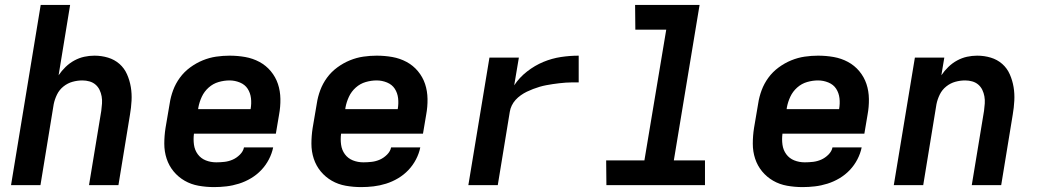

<svg xmlns="http://www.w3.org/2000/svg" viewBox="-20 -755 4240 783"><path d="M25 0 146 -735H266L219 -448Q231 -466 247.5 -482Q264 -498 283.5 -508.5Q303 -519 323.5 -523.5Q344 -528 365 -528Q394 -528 420.5 -520Q447 -512 467 -494.5Q487 -477 498 -452Q509 -427 513.5 -400Q518 -373 516.5 -344.5Q515 -316 510 -287L463 0H343L393 -303Q395 -318 396 -333Q397 -348 394.5 -362Q392 -376 386 -388.5Q380 -401 369.5 -410Q359 -419 345 -423Q331 -427 316 -427Q296 -427 276 -421.5Q256 -416 239 -402.5Q222 -389 212.5 -369.5Q203 -350 199 -330L145 0Z M853 8Q821 8 790 2.5Q759 -3 733 -18Q707 -33 688 -56Q669 -79 659.5 -108Q650 -137 650 -169Q650 -201 655 -233L672 -333Q676 -360 686 -387Q696 -414 713.5 -438Q731 -462 755.5 -480Q780 -498 807 -509Q834 -520 861.5 -524Q889 -528 916 -528Q949 -528 980 -522.5Q1011 -517 1038 -502.5Q1065 -488 1084.5 -464.5Q1104 -441 1113.5 -412.5Q1123 -384 1123.5 -351.5Q1124 -319 1118 -287L1105 -210H771Q768 -187 771 -165Q774 -143 786.5 -126Q799 -109 819 -101Q839 -93 862 -93Q879 -93 896 -95Q913 -97 929 -104Q945 -111 958.5 -124.5Q972 -138 975 -154H1094Q1089 -129 1076.5 -105Q1064 -81 1045.5 -61.5Q1027 -42 1003.5 -28Q980 -14 954.5 -6Q929 2 903.5 5Q878 8 853 8ZM788 -310H1002Q1006 -333 1003.5 -354.5Q1001 -376 990 -393Q979 -410 958.5 -418.5Q938 -427 916 -427Q894 -427 871.5 -420.5Q849 -414 831 -398Q813 -382 803 -360.5Q793 -339 789 -317Z M1453 8Q1421 8 1390 2.5Q1359 -3 1333 -18Q1307 -33 1288 -56Q1269 -79 1259.5 -108Q1250 -137 1250 -169Q1250 -201 1255 -233L1272 -333Q1276 -360 1286 -387Q1296 -414 1313.5 -438Q1331 -462 1355.5 -480Q1380 -498 1407 -509Q1434 -520 1461.5 -524Q1489 -528 1516 -528Q1549 -528 1580 -522.5Q1611 -517 1638 -502.5Q1665 -488 1684.5 -464.5Q1704 -441 1713.5 -412.5Q1723 -384 1723.5 -351.5Q1724 -319 1718 -287L1705 -210H1371Q1368 -187 1371 -165Q1374 -143 1386.5 -126Q1399 -109 1419 -101Q1439 -93 1462 -93Q1479 -93 1496 -95Q1513 -97 1529 -104Q1545 -111 1558.5 -124.5Q1572 -138 1575 -154H1694Q1689 -129 1676.5 -105Q1664 -81 1645.5 -61.5Q1627 -42 1603.5 -28Q1580 -14 1554.5 -6Q1529 2 1503.5 5Q1478 8 1453 8ZM1388 -310H1602Q1606 -333 1603.5 -354.5Q1601 -376 1590 -393Q1579 -410 1558.5 -418.5Q1538 -427 1516 -427Q1494 -427 1471.5 -420.5Q1449 -414 1431 -398Q1413 -382 1403 -360.5Q1393 -339 1389 -317Z M1890 0 1976 -520H2096L2077 -407Q2098 -439 2129.5 -463.5Q2161 -488 2196 -502.5Q2231 -517 2267.5 -522.5Q2304 -528 2340 -528V-419Q2327 -419 2313.5 -419Q2300 -419 2287 -418Q2274 -417 2260.5 -415.5Q2247 -414 2234 -412Q2221 -410 2207.5 -407.5Q2194 -405 2180.5 -401Q2167 -397 2154 -392Q2141 -387 2128.5 -381Q2116 -375 2104 -366.5Q2092 -358 2082.5 -347.5Q2073 -337 2067 -324.5Q2061 -312 2059 -299L2010 0Z M2855 0H2453L2452 -101H2608L2697 -634H2571L2570 -735H2833L2728 -101H2855Z M3253 8Q3221 8 3190 2.5Q3159 -3 3133 -18Q3107 -33 3088 -56Q3069 -79 3059.5 -108Q3050 -137 3050 -169Q3050 -201 3055 -233L3072 -333Q3076 -360 3086 -387Q3096 -414 3113.5 -438Q3131 -462 3155.5 -480Q3180 -498 3207 -509Q3234 -520 3261.5 -524Q3289 -528 3316 -528Q3349 -528 3380 -522.5Q3411 -517 3438 -502.5Q3465 -488 3484.5 -464.5Q3504 -441 3513.5 -412.5Q3523 -384 3523.5 -351.5Q3524 -319 3518 -287L3505 -210H3171Q3168 -187 3171 -165Q3174 -143 3186.5 -126Q3199 -109 3219 -101Q3239 -93 3262 -93Q3279 -93 3296 -95Q3313 -97 3329 -104Q3345 -111 3358.5 -124.5Q3372 -138 3375 -154H3494Q3489 -129 3476.5 -105Q3464 -81 3445.5 -61.5Q3427 -42 3403.5 -28Q3380 -14 3354.5 -6Q3329 2 3303.5 5Q3278 8 3253 8ZM3188 -310H3402Q3406 -333 3403.5 -354.5Q3401 -376 3390 -393Q3379 -410 3358.5 -418.5Q3338 -427 3316 -427Q3294 -427 3271.5 -420.5Q3249 -414 3231 -398Q3213 -382 3203 -360.5Q3193 -339 3189 -317Z M3625 0 3711 -520H3831L3819 -448Q3831 -466 3847.5 -482Q3864 -498 3883.5 -508.5Q3903 -519 3923.5 -523.5Q3944 -528 3965 -528Q3994 -528 4020.5 -520Q4047 -512 4067 -494.5Q4087 -477 4098 -452Q4109 -427 4113.5 -400Q4118 -373 4116.5 -344.5Q4115 -316 4110 -287L4063 0H3943L3993 -303Q3995 -318 3996 -333Q3997 -348 3994.5 -362Q3992 -376 3986 -388.5Q3980 -401 3969.5 -410Q3959 -419 3945 -423Q3931 -427 3916 -427Q3896 -427 3876 -421.5Q3856 -416 3839 -402.5Q3822 -389 3812.5 -369.5Q3803 -350 3799 -330L3745 0Z"/></svg>

Font: Iosevka Custom Oblique
Style: Bold
Weight: 700
Italic angle: -9°
Monospace: yes
Designer: Belleve Invis
Foundry: Belleve Invis
Version: Version 30.1.2; ttfautohint (v1.8.4)